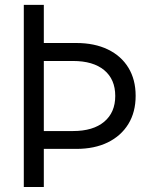

<svg xmlns="http://www.w3.org/2000/svg" viewBox="-20 -752 631 772"><path d="M156.2 0H75.7V-732.4H156.2V-579.1H286.6Q359.9 -579.1 413.6 -553.2Q467.3 -527.3 496.3 -479.7Q525.4 -432.1 525.4 -366.7Q525.4 -301.3 496.1 -253.4Q466.8 -205.6 413.3 -179.4Q359.9 -153.3 286.6 -153.3H156.2ZM156.2 -225.1H273.4Q354.5 -225.1 398.9 -262.5Q443.4 -299.8 443.4 -366.2Q443.4 -433.1 398.9 -470Q354.5 -506.8 273.4 -506.8H156.2Z"/></svg>

Font: Kumbh Sans
Style: Regular
Weight: 400
Version: Version 1.005